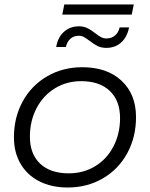

<svg xmlns="http://www.w3.org/2000/svg" viewBox="-20 -829 667 854"><path d="M42 -218Q42 -307 81 -378Q120 -449 189.5 -489.5Q259 -530 346 -530Q456 -530 520.5 -470Q585 -410 585 -308Q585 -219 546 -147.5Q507 -76 437.5 -35.5Q368 5 281 5Q209 5 155 -22.5Q101 -50 71.5 -100.5Q42 -151 42 -218ZM514 -304Q514 -381 468.5 -424.5Q423 -468 341 -468Q276 -468 224 -436Q172 -404 142.5 -347.5Q113 -291 113 -221Q113 -144 158.5 -101Q204 -58 286 -58Q351 -58 403 -89.5Q455 -121 484.5 -177.5Q514 -234 514 -304ZM379 -647Q363 -659 353 -664.5Q343 -670 331 -670Q308 -670 293 -656.5Q278 -643 273 -620H230Q237 -663 264.5 -687.5Q292 -712 331 -712Q352 -712 368.5 -704Q385 -696 404 -681Q419 -669 430 -663.5Q441 -658 453 -658Q476 -658 491.5 -671Q507 -684 512 -707H554Q546 -665 519.5 -640.5Q493 -616 453 -616Q431 -616 414.5 -624Q398 -632 379 -647ZM266 -809H575L566 -764H257Z"/></svg>

Font: Montserrat Alternates
Style: Italic
Weight: 400
Italic angle: -11.3°
Designer: Julieta Ulanovsky
Foundry: Julieta Ulanovsky
Version: Version 7.200